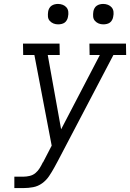

<svg xmlns="http://www.w3.org/2000/svg" viewBox="-20 -957 662 977"><path d="M53 0V-58H99Q115 -58 131.5 -62Q148 -66 160.5 -76.5Q173 -87 182 -101.5Q191 -116 198 -131H199L243 -216L155 -677H98L97 -735H283L284 -677H223L291 -299L488 -677H436L435 -735H621L622 -677H557L275 -139L256 -104Q244 -82 229.5 -60.5Q215 -39 194 -24Q173 -9 148.5 -4.5Q124 0 100 0ZM506 -833Q493 -833 482 -837.5Q471 -842 463 -851Q455 -860 454 -872.5Q453 -885 455 -898Q456 -906 460.5 -914.5Q465 -923 472.5 -928Q480 -933 488.5 -935Q497 -937 505 -937Q518 -937 529.5 -932.5Q541 -928 548.5 -919Q556 -910 557.5 -897.5Q559 -885 556 -872Q555 -864 550.5 -855.5Q546 -847 539 -842Q532 -837 523 -835Q514 -833 506 -833ZM276 -833Q263 -833 252 -837.5Q241 -842 233 -851Q225 -860 224 -872.5Q223 -885 225 -898Q226 -906 230.5 -914.5Q235 -923 242.5 -928Q250 -933 258.5 -935Q267 -937 275 -937Q288 -937 299.5 -932.5Q311 -928 318.5 -919Q326 -910 327.5 -897.5Q329 -885 326 -872Q325 -864 320.5 -855.5Q316 -847 309 -842Q302 -837 293 -835Q284 -833 276 -833Z"/></svg>

Font: Iosevka Etoile Light
Style: Italic
Weight: 300
Italic angle: -9°
Designer: Belleve Invis
Foundry: Belleve Invis
Version: Version 22.1.2; ttfautohint (v1.8.4)